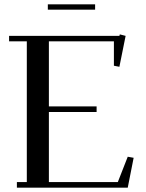

<svg xmlns="http://www.w3.org/2000/svg" viewBox="-20 -868 677 888"><path d="M22 -676.8V-702.1H532.2L534.2 -709L561 -702.1L532.2 -559.1L506.8 -564V-676.8H206.1V-376H426.8V-350.1H206.1V-25.9H524.9L570.8 -143.1L598.1 -138.2L570.8 0H58.1V-25.9H104V-676.8ZM201.2 -823.2V-848.1H419.9V-823.2Z"/></svg>

Font: Dehuti
Style: Bold
Weight: 700
Version: Version 1.2